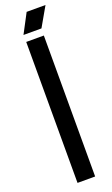

<svg xmlns="http://www.w3.org/2000/svg" viewBox="-181 -987 596 1024"><g transform="rotate(-20 117.0 -475.0)"><path d="M231 -950 168 -840H66L124 -950ZM67 -800H167V0H67Z"/></g></svg>

Font: Coupeur_Texte
Style: Regular
Weight: 400
Designer: Léa Rolland
Version: Version 1.000;PS 001.000;hotconv 1.0.88;makeotf.lib2.5.64775